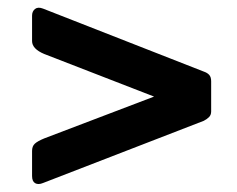

<svg xmlns="http://www.w3.org/2000/svg" viewBox="-20 -599 606 491"><path d="M62 -213Q62 -225 69 -231.5Q76 -238 93 -245L374 -352L93 -461Q62 -474 62 -494V-559Q62 -570 69.5 -576Q77 -582 90 -577L501 -416Q510 -413 515 -407.5Q520 -402 520 -391V-314Q520 -305 514.5 -299.5Q509 -294 501 -290L90 -131Q78 -126 70 -130.5Q62 -135 62 -149V-213Z"/></svg>

Font: Libre Franklin Thin SemiBold
Style: Regular
Weight: 600
Version: Version 3.000